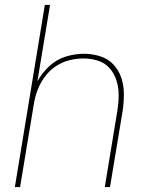

<svg xmlns="http://www.w3.org/2000/svg" viewBox="-20 -755 616 775"><path d="M40 0H61L116 -331Q120 -360 130.5 -388.5Q141 -417 159 -442.5Q177 -468 203 -486Q229 -504 258.5 -511.5Q288 -519 317 -519Q347 -519 375.5 -510Q404 -501 423 -479Q442 -457 450.5 -429Q459 -401 459 -371Q459 -341 454 -310L403 0H424L475 -307Q480 -341 480 -375Q480 -409 470 -440Q460 -471 438 -494.5Q416 -518 384 -528Q352 -538 319 -538Q282 -538 245 -526.5Q208 -515 179 -488Q150 -461 131 -427L182 -735H161Z"/></svg>

Font: Iosevka Sparkle Thin Oblique
Style: Regular
Weight: 100
Italic angle: -9°
Designer: Belleve Invis
Foundry: Belleve Invis
Version: Version 4.5.0; ttfautohint (v1.8.3)